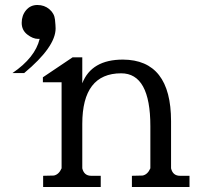

<svg xmlns="http://www.w3.org/2000/svg" viewBox="-20 -750 810 770"><path d="M203 -636Q203 -562 77 -457H30Q121 -519 139 -594Q136 -594 133 -594Q112 -594 89.5 -611.5Q67 -629 67 -658.5Q67 -688 84.5 -709Q102 -730 130 -730Q158 -730 178 -713Q198 -696 200.5 -671.5Q203 -647 203 -636ZM310 -416Q347 -511 473 -511Q666 -510 666 -264V-75Q673 -45 702 -45H740V0H509V-45L552 -46Q572 -50 583 -75V-244Q583 -456 466 -456Q310 -456 310 -253V-75Q317 -45 346 -45H384V0H153V-45L196 -46Q216 -50 227 -75V-420H152V-440L271 -520H310Z"/></svg>

Font: Sawarabi Mincho
Style: Regular
Weight: 400
Version: Version 1.00